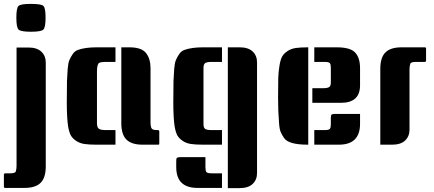

<svg xmlns="http://www.w3.org/2000/svg" viewBox="-27 -743 2227 986"><path d="M58 -499H119Q163 -499 185.5 -477.5Q208 -456 208 -422V111Q208 170 181.5 196Q155 222 99 222H-1Q-7 222 -7 215V154Q-7 147 1 147H26Q50 147 54 138Q58 125 58 109ZM68 -712.5Q79 -723 132 -723Q185 -723 196 -712.5Q207 -702 207 -652Q207 -602 195.5 -591Q184 -580 132 -580Q80 -580 68.5 -591Q57 -602 57 -652Q57 -702 68 -712.5Z M566 -425H512Q481 -425 477 -414Q471 -401 471 -377V-123Q471 -121 471 -111Q471 -101 473 -94Q477 -75 512 -75H566V0H469Q431 0 407 -3.5Q383 -7 365 -19Q347 -31 338 -45.5Q329 -60 323 -92Q316 -137 316 -218Q316 -299 317 -327.5Q318 -356 320.5 -388Q323 -420 329.5 -435Q336 -450 346.5 -465.5Q357 -481 374 -487Q411 -500 469 -500H566ZM791 -7Q791 0 787 0H705Q649 0 622.5 -26Q596 -52 596 -111V-500H637Q700 -500 723 -470.5Q746 -441 746 -393V-113Q746 -82 759 -78Q766 -75 778 -75H783Q791 -75 791 -68Z M1113 -425H1059Q1033 -425 1025.5 -418Q1018 -411 1018 -395V-104Q1018 -89 1025.5 -82Q1033 -75 1059 -75H1113V0H1016Q978 0 954 -3.5Q930 -7 912 -19Q894 -31 885 -45.5Q876 -60 870 -92Q863 -137 863 -218Q863 -299 864 -327.5Q865 -356 867.5 -388Q870 -420 876.5 -435Q883 -450 893.5 -465.5Q904 -481 921 -487Q958 -500 1016 -500H1113ZM1028 64V117Q1028 134 1033 140.5Q1038 147 1059 147H1113V222H987Q878 222 878 115V85Q878 70 881.5 68Q885 66 886 65.5Q887 65 891.5 64.5Q896 64 898 64Q963 64 1028 64ZM1143 -500H1204Q1248 -500 1270.5 -478.5Q1293 -457 1293 -423V146Q1293 180 1270.5 201.5Q1248 223 1204 223H1143Z M1556 0H1554Q1455 0 1432 -34Q1421 -50 1414.5 -65Q1408 -80 1406 -112Q1401 -170 1401 -241Q1401 -312 1402 -343.5Q1403 -375 1408.5 -407.5Q1414 -440 1423 -454.5Q1432 -469 1450 -481Q1468 -493 1492 -496.5Q1516 -500 1554 -500H1556ZM1822 -158V-107Q1822 0 1713 0H1587V-75H1641Q1662 -75 1667 -81.5Q1672 -88 1672 -105V-137Q1672 -152 1675.5 -154Q1679 -156 1680 -156.5Q1681 -157 1685.5 -157.5Q1690 -158 1692 -158Q1757 -158 1822 -158ZM1587 -500H1703Q1772 -500 1797 -473Q1822 -446 1822 -393V-305Q1822 -215 1724 -215H1577V-290H1631Q1655 -290 1663.5 -296Q1672 -302 1672 -319V-395Q1672 -412 1667 -418.5Q1662 -425 1641 -425H1587Z M2035 -500H2155Q2161 -500 2161 -493V-432Q2161 -425 2153 -425H2108Q2084 -425 2080 -416Q2076 -403 2076 -387V-77Q2076 -43 2053.5 -21.5Q2031 0 1987 0H1926V-389Q1926 -448 1952.5 -474Q1979 -500 2035 -500Z"/></svg>

Font: Keania One
Style: Regular
Weight: 400
Designer: Julia Petretta
Foundry: Julia Petretta
Version: Version 1.003